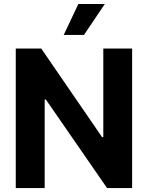

<svg xmlns="http://www.w3.org/2000/svg" viewBox="-20 -953 749 973"><path d="M649.6 0H522.5L212.1 -449.1H206.4V0H59.9V-707H189.1L497.3 -258.1H503.5V-707H649.6ZM377 -932.8H511.2L405.6 -776H302.9Z"/></svg>

Font: Pretendard JP Variable
Style: Regular
Weight: 400
Designer: Base glyphs from Inter by Rasmus Andersson; Hangul glyphs from Noto Sans CJK(Source Han Sans) by Jang Soo-young and Kang
Foundry: Kil Hyung-jin
Version: Version 1.307;Glyphs 3.2 (3192)